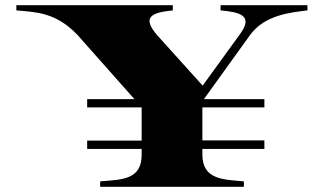

<svg xmlns="http://www.w3.org/2000/svg" viewBox="-20 -720 1252 740"><path d="M366 -21V0H920V-21C844 -28 760 -26 760 -124V-146H999V-179H760V-306H999V-338H766L943 -584C1001 -665 1106 -672 1165 -680V-700H830V-680C904 -673 959 -661 904 -587L761 -390L587 -583C521 -658 571 -672 646 -680V-700H43V-680C116 -673 194 -674 278 -586L498 -338H316V-306H526V-178H316V-146H526V-124C526 -27 451 -28 366 -21Z"/></svg>

Font: Sprat Extended
Style: Bold
Weight: 700
Width: 9
Designer: Ethan Nakache
Foundry: Collletttivo
Version: Version 2.000;Glyphs 3.2 (3217)